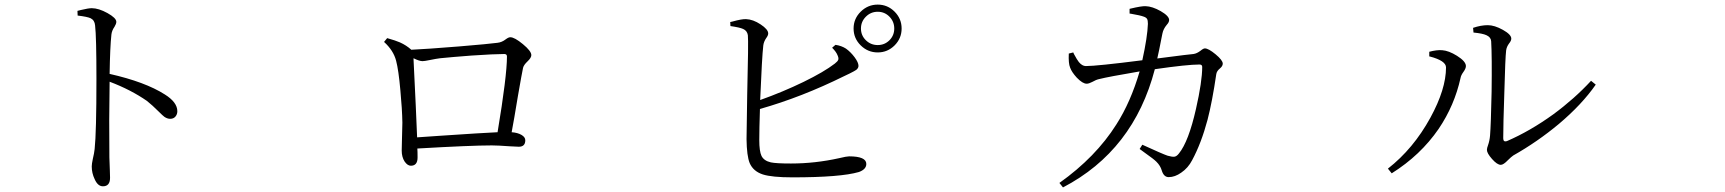

<svg xmlns="http://www.w3.org/2000/svg" viewBox="-20 -776 7540 839"><path d="M429.7 38.1Q407.2 38.1 393.6 6.8Q380.9 -19.5 380.9 -48.8Q380.9 -59.6 385.7 -82Q391.6 -106.4 393.6 -125Q401.4 -197.3 401.4 -431.6Q401.4 -616.2 395.5 -665Q393.6 -687.5 376 -696.3Q361.3 -703.1 319.3 -708L318.4 -728.5Q324.2 -729.5 334 -732.4Q366.2 -740.2 380.9 -740.2Q411.1 -740.2 449.7 -718.8Q488.3 -697.3 488.3 -680.7Q488.3 -671.9 480.5 -659.2Q468.8 -642.6 466.8 -625Q460.9 -570.3 459 -453.1Q614.3 -418 700.2 -363.3Q754.9 -329.1 754.9 -290Q754.9 -276.4 746.6 -266.6Q738.3 -256.8 723.6 -256.8Q710.9 -256.8 698.2 -265.6Q691.4 -270.5 673.8 -288.1Q645.5 -316.4 622.1 -335Q551.8 -383.8 459 -418.9Q456.1 -248 458 -87.9Q459 -65.4 460 -32.2Q460.9 -6.8 460.9 1Q460.9 38.1 429.7 38.1Z M1775.4 -51.8Q1760.7 -51.8 1748 -70.3Q1735.4 -89.8 1735.4 -118.2Q1735.4 -126 1736.3 -158.2Q1738.3 -214.8 1738.3 -240.2Q1737.3 -299.8 1729.5 -381.8Q1721.7 -469.7 1710.9 -510.7Q1699.2 -555.7 1658.2 -592.8L1671.9 -609.4Q1710 -598.6 1727.5 -590.8Q1755.9 -578.1 1777.3 -558.6Q1842.8 -561.5 1987.3 -573.2Q2117.2 -584 2153.3 -588.9Q2172.9 -590.8 2190.4 -604.5Q2202.1 -613.3 2210 -613.3Q2228.5 -613.3 2265.1 -583Q2301.8 -552.7 2301.8 -535.2Q2301.8 -523.4 2285.2 -507.8Q2268.6 -492.2 2265.6 -479.5Q2260.7 -457 2243.2 -356.4Q2225.6 -249 2215.8 -198.2Q2242.2 -196.3 2258.8 -186.5Q2275.4 -176.8 2275.4 -163.1Q2275.4 -134.8 2247.1 -134.8Q2238.3 -134.8 2208 -136.7Q2155.3 -140.6 2128.9 -140.6Q2038.1 -140.6 1803.7 -127Q1804.7 -114.3 1804.7 -87.9Q1804.7 -51.8 1775.4 -51.8ZM1802.7 -175.8Q1832 -177.7 1901.4 -182.6Q2088.9 -195.3 2154.3 -198.2Q2195.3 -444.3 2195.3 -529.3Q2195.3 -540 2183.6 -540Q2140.6 -540 2040 -533.2Q1951.2 -526.4 1903.3 -521.5Q1886.7 -519.5 1858.4 -513.7Q1835 -508.8 1826.2 -508.8Q1812.5 -508.8 1787.1 -521.5Q1787.1 -519.5 1787.1 -515.6Q1798.8 -281.2 1802.7 -175.8Z M3443.4 -1Q3353.5 -1 3313.5 -13.7Q3271.5 -27.3 3255.9 -63.5Q3243.2 -94.7 3242.2 -168Q3242.2 -204.1 3245.1 -361.3Q3251 -595.7 3248 -622.1Q3245.1 -641.6 3227.5 -649.4Q3212.9 -656.2 3171.9 -662.1L3170.9 -679.7Q3173.8 -680.7 3179.7 -681.6Q3221.7 -693.4 3240.2 -692.4Q3270.5 -691.4 3303.7 -669.4Q3336.9 -647.5 3336.9 -629.9Q3336.9 -621.1 3328.1 -609.4Q3317.4 -593.8 3315.4 -577.1Q3309.6 -527.3 3301.8 -338.9Q3400.4 -374 3491.2 -418Q3581.1 -461.9 3627.9 -498Q3640.6 -507.8 3643.1 -515.1Q3645.5 -522.5 3639.6 -535.2Q3633.8 -549.8 3616.2 -567.4L3630.9 -580.1Q3657.2 -576.2 3676.8 -563.5Q3697.3 -548.8 3714.4 -525.9Q3731.4 -502.9 3731.4 -488.3Q3731.4 -478.5 3721.7 -470.7Q3714.8 -465.8 3693.4 -455.1Q3677.7 -448.2 3668.9 -443.4Q3483.4 -351.6 3300.8 -299.8Q3297.9 -211.9 3297.9 -164.1Q3297.9 -115.2 3307.6 -94.7Q3318.4 -73.2 3348.6 -66.4Q3372.1 -61.5 3436.5 -61.5Q3542 -61.5 3647.5 -85Q3679.7 -92.8 3690.4 -92.8Q3765.6 -92.8 3765.6 -59.6Q3765.6 -36.1 3733.4 -24.4Q3653.3 -1 3443.4 -1ZM3815.4 -546.9Q3772.5 -546.9 3741.2 -577.6Q3710 -608.4 3710 -651.4Q3710 -694.3 3741.2 -725.1Q3772.5 -755.9 3815.4 -755.9Q3858.4 -755.9 3889.2 -725.1Q3919.9 -694.3 3919.9 -651.4Q3919.9 -608.4 3889.2 -577.6Q3858.4 -546.9 3815.4 -546.9ZM3815.4 -724.6Q3785.2 -724.6 3763.7 -703.1Q3742.2 -681.6 3742.2 -651.4Q3742.2 -621.1 3763.7 -600.1Q3785.2 -579.1 3815.4 -579.1Q3845.7 -579.1 3866.7 -600.1Q3887.7 -621.1 3887.7 -651.4Q3887.7 -681.6 3866.7 -703.1Q3845.7 -724.6 3815.4 -724.6Z M4625 43 4609.4 23.4Q4768.6 -89.8 4858.4 -232.4Q4920.9 -330.1 4960 -463.9Q4822.3 -440.4 4784.2 -430.7Q4769.5 -427.7 4752.9 -418Q4738.3 -410.2 4728.5 -410.2Q4710.9 -410.2 4685.5 -436.5Q4663.1 -460.9 4656.2 -480.5Q4648.4 -499 4650.4 -542L4669.9 -546.9Q4670.9 -544.9 4672.9 -540Q4686.5 -514.6 4694.3 -504.9Q4709 -487.3 4724.6 -487.3Q4772.5 -487.3 4971.7 -512.7Q4994.1 -614.3 4996.1 -671.9Q4996.1 -686.5 4992.7 -692.9Q4989.3 -699.2 4978.5 -703.1Q4962.9 -709 4922.9 -715.8Q4918 -716.8 4916 -716.8V-737.3Q4917 -737.3 4919.9 -738.3Q4968.8 -750 4986.3 -749Q5015.6 -748 5051.8 -727.5Q5088.9 -706.1 5088.9 -688.5Q5088.9 -678.7 5078.1 -667Q5063.5 -649.4 5059.6 -629.9Q5058.6 -625 5056.6 -615.2Q5044.9 -553.7 5037.1 -520.5Q5080.1 -525.4 5152.3 -535.2Q5184.6 -539.1 5195.3 -540Q5210 -542 5226.6 -554.7Q5238.3 -564.5 5245.1 -564.5Q5260.7 -564.5 5292 -538.6Q5323.2 -512.7 5323.2 -498Q5323.2 -487.3 5311.5 -477.5Q5296.9 -465.8 5294.9 -452.1Q5277.3 -332 5256.8 -252.9Q5229.5 -150.4 5189.5 -76.2Q5171.9 -42 5141.6 -21.5Q5114.3 -2 5086.9 -2Q5065.4 -2 5056.6 -31.2Q5050.8 -51.8 5033.2 -69.3Q5021.5 -81.1 4985.4 -106.4Q4968.8 -118.2 4960 -125L4971.7 -143.6Q5061.5 -102.5 5082 -95.7Q5102.5 -89.8 5112.3 -91.3Q5122.1 -92.8 5131.8 -105.5Q5173.8 -157.2 5206.1 -299.8Q5233.4 -419.9 5233.4 -483.4Q5233.4 -494.1 5221.7 -494.1Q5168 -494.1 5026.4 -473.6Q4933.6 -118.2 4625 43Z M6061.5 -18.6 6044.9 -39.1Q6156.2 -126 6230.5 -261.7Q6298.8 -386.7 6298.8 -481.4Q6298.8 -510.7 6227.5 -529.3H6225.6V-549.8Q6258.8 -558.6 6282.2 -556.6Q6310.5 -554.7 6346.7 -532.2Q6385.7 -507.8 6385.7 -487.3Q6385.7 -476.6 6375 -461.9Q6364.3 -447.3 6362.3 -435.5Q6335.9 -315.4 6266.6 -212.9Q6187.5 -97.7 6061.5 -18.6ZM6538.1 -55.7Q6522.5 -55.7 6500 -81.1Q6477.5 -106.4 6477.5 -121.1Q6477.5 -128.9 6482.4 -141.6Q6489.3 -161.1 6491.2 -183.6Q6495.1 -231.4 6498 -375Q6500 -530.3 6496.1 -595.7Q6495.1 -613.3 6475.6 -622.1Q6459 -629.9 6418.9 -633.8L6417 -654.3Q6451.2 -666 6481.4 -666Q6510.7 -666 6547.4 -645.5Q6584 -625 6584 -607.4Q6584 -597.7 6574.2 -585.9Q6563.5 -571.3 6561.5 -555.7Q6557.6 -523.4 6553.7 -374Q6548.8 -231.4 6548.8 -171.9Q6548.8 -154.3 6564.5 -159.2Q6666 -203.1 6767.6 -276.4Q6860.4 -344.7 6932.6 -422.9L6953.1 -406.2Q6892.6 -319.3 6792 -234.4Q6698.2 -156.2 6592.8 -96.7Q6584 -90.8 6569.3 -76.2Q6549.8 -55.7 6538.1 -55.7Z"/></svg>

Font: Bpmf Zihi Box R
Style: R
Weight: 400
Foundry: But Ko
Version: Version 1.320